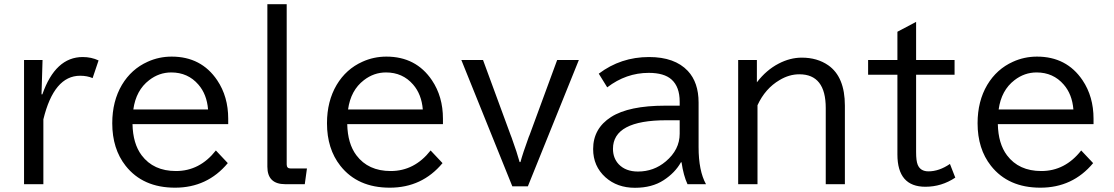

<svg xmlns="http://www.w3.org/2000/svg" viewBox="-20 -850 5290 912"><path d="M177.2 -401.9H181.2Q243.2 -579.1 373 -579.1Q413.6 -579.1 448.2 -563L419.9 -479Q394.5 -490.2 360.4 -490.2Q236.3 -490.2 186 -283.2V24.9H94.2V-564.9H182.1Z M1064 -260.3H609.4Q611.3 -167.5 652.8 -112.3Q709 -37.6 815.9 -37.6Q928.7 -37.6 1005.4 -135.3L1062 -75.2Q964.8 41.5 811.5 41.5Q658.7 41.5 576.7 -62.5Q513.2 -143.1 513.2 -264.6Q513.2 -369.1 559.1 -446.8Q604 -522 681.2 -556.6Q734.9 -581.1 795.4 -581.1Q936 -581.1 1011.7 -468.8Q1064 -391.1 1064 -286.1ZM968.3 -330.1Q962.4 -402.3 922.4 -448.2Q872.6 -505.9 793.5 -505.9Q735.8 -505.9 688.5 -469.2Q626 -421.4 613.3 -330.1Z M1250 -830.1H1341.8V-68.8Q1341.8 -49.8 1359.9 -49.8H1438L1427.7 24.9H1335Q1250 24.9 1250 -58.1Z M2084 -260.3H1629.4Q1631.3 -167.5 1672.9 -112.3Q1729 -37.6 1835.9 -37.6Q1948.7 -37.6 2025.4 -135.3L2082 -75.2Q1984.9 41.5 1831.5 41.5Q1678.7 41.5 1596.7 -62.5Q1533.2 -143.1 1533.2 -264.6Q1533.2 -369.1 1579.1 -446.8Q1624 -522 1701.2 -556.6Q1754.9 -581.1 1815.4 -581.1Q1956.1 -581.1 2031.7 -468.8Q2084 -391.1 2084 -286.1ZM1988.3 -330.1Q1982.4 -402.3 1942.4 -448.2Q1892.6 -505.9 1813.5 -505.9Q1755.9 -505.9 1708.5 -469.2Q1646 -421.4 1633.3 -330.1Z M2171.4 -564.9H2274.4L2405.3 -209L2410.2 -196.3Q2436.5 -123.5 2448.2 -80.1H2452.1Q2462.9 -120.6 2491.7 -199.7L2495.6 -209L2626.5 -564.9H2729.5L2487.3 35.2H2413.6Z M3208.5 -348.1V-367.2Q3208.5 -437.5 3169.9 -472.2Q3134.8 -503.9 3061.5 -503.9Q2954.1 -503.9 2864.3 -435.1L2824.2 -500Q2928.7 -579.1 3063 -579.1Q3185.1 -579.1 3247.1 -513.2Q3298.3 -458.5 3298.3 -362.8V-150.9Q3298.3 -38.6 3333.5 24.9H3245.6Q3226.6 -15.6 3217.3 -79.1H3214.4Q3186.5 -29.3 3132.3 5.9Q3077.1 42 2996.1 42Q2911.6 42 2856 -7.8Q2797.4 -60.5 2797.4 -142.1Q2797.4 -239.7 2882.8 -294.4Q2967.3 -348.1 3140.1 -348.1ZM3208.5 -278.8H3145.5Q2891.6 -278.8 2891.6 -143.1Q2891.6 -99.1 2918.9 -69.8Q2952.1 -35.2 3010.3 -35.2Q3085.4 -35.2 3142.1 -83Q3208.5 -138.7 3208.5 -214.8Z M3575.2 -564.9V-459Q3620.1 -517.6 3678.7 -547.9Q3732.9 -576.2 3788.6 -576.2Q3861.8 -576.2 3914.1 -540Q3993.2 -484.9 3993.2 -348.1V24.9H3902.3V-336.9Q3902.3 -497.1 3776.9 -497.1Q3728.5 -497.1 3683.1 -469.7Q3614.7 -429.7 3578.1 -350.1V24.9H3486.3V-564.9Z M4331.5 -746.1V-564.9H4514.2V-495.1H4331.5V-127.9Q4331.5 -85.9 4338.9 -67.9Q4351.6 -36.1 4390.1 -36.1Q4440.9 -36.1 4492.2 -71.3L4517.6 -6.3Q4452.6 37.1 4375.5 37.1Q4242.7 37.1 4242.7 -116.2V-495.1H4103.5V-564.9H4242.7V-699.2Z M5174.3 -260.3H4719.7Q4721.7 -167.5 4763.2 -112.3Q4819.3 -37.6 4926.3 -37.6Q5039.1 -37.6 5115.7 -135.3L5172.4 -75.2Q5075.2 41.5 4921.9 41.5Q4769 41.5 4687 -62.5Q4623.5 -143.1 4623.5 -264.6Q4623.5 -369.1 4669.4 -446.8Q4714.4 -522 4791.5 -556.6Q4845.2 -581.1 4905.8 -581.1Q5046.4 -581.1 5122.1 -468.8Q5174.3 -391.1 5174.3 -286.1ZM5078.6 -330.1Q5072.8 -402.3 5032.7 -448.2Q4982.9 -505.9 4903.8 -505.9Q4846.2 -505.9 4798.8 -469.2Q4736.3 -421.4 4723.6 -330.1Z"/></svg>

Font: FORM UDPGothic
Style: Regular
Weight: 400
Foundry: Pronama LLC
Version: Version 1.05101